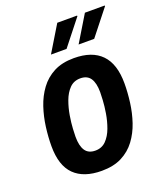

<svg xmlns="http://www.w3.org/2000/svg" viewBox="-136 -813 776 914"><g transform="rotate(-20 252.0 -355.5)"><path d="M222 12Q131 12 83.5 -35Q36 -82 36 -180Q36 -226 42.5 -276Q49 -326 64.5 -372.5Q80 -419 107.5 -456.5Q135 -494 177 -516Q219 -538 279 -538Q371 -538 418 -489.5Q465 -441 465 -343Q465 -297 458.5 -247Q452 -197 436.5 -151Q421 -105 393.5 -68Q366 -31 324 -9.5Q282 12 222 12ZM226 -89Q259 -89 280.5 -111Q302 -133 314.5 -167Q327 -201 333 -237.5Q339 -274 340.5 -303Q342 -332 342 -343Q342 -389 326 -413Q310 -437 275 -437Q242 -437 220.5 -415Q199 -393 186.5 -359Q174 -325 168 -288.5Q162 -252 160.5 -223Q159 -194 159 -183Q159 -137 175 -113Q191 -89 226 -89ZM323 -591 403 -723H503L504 -720L402 -591ZM183 -591 263 -723H363L364 -720L262 -591Z"/></g></svg>

Font: Archivo Narrow
Style: Bold Italic
Weight: 700
Italic angle: -8°
Designer: Hector Gatti
Foundry: Omnibus-Type
Version: Version 3.002